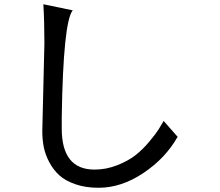

<svg xmlns="http://www.w3.org/2000/svg" viewBox="-20 -742 1040 908"><path d="M427 60Q482 60 534 39.5Q586 19 620 -7.5Q654 -34 685 -71Q716 -108 729 -128.5Q742 -149 754 -170L820 -95Q763 6 658.5 76Q554 146 446 146Q385 146 337 129.5Q289 113 260.5 87Q232 61 213 25Q194 -11 187 -46.5Q180 -82 180 -122L190 -537V-538Q190 -640 185 -722L324 -693Q279 -639 272 -189V-134Q272 60 427 60Z"/></svg>

Font: cwTeXHei
Style: Medium
Weight: 500
Version: Version 1.17